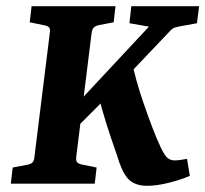

<svg xmlns="http://www.w3.org/2000/svg" viewBox="-20 -593 663 620"><path d="M211 -165 224 -253 461 -507 398 -518 404 -573H623L616 -518L556 -507Q551 -506 544.5 -504Q538 -502 533 -497L339 -293ZM15 0 21 -52 68 -61Q79 -63 84.5 -68Q90 -73 91 -85L141 -488Q143 -501 137.5 -505.5Q132 -510 120 -512L76 -521L82 -573H353L347 -521L300 -512Q290 -510 284 -505Q278 -500 276 -488L226 -85Q225 -72 230.5 -67.5Q236 -63 248 -61L292 -52L286 0ZM455 7Q422 7 401.5 -8.5Q381 -24 365 -69Q362 -80 350 -114Q338 -148 323.5 -193.5Q309 -239 298 -285L406 -397Q410 -372 420 -335.5Q430 -299 444 -258.5Q458 -218 472.5 -180Q487 -142 500 -115Q512 -90 521.5 -82.5Q531 -75 544 -75Q551 -75 562.5 -76.5Q574 -78 584 -80L593 -25Q562 -12 524 -2.5Q486 7 455 7Z"/></svg>

Font: Yrsa
Style: Bold Italic
Weight: 700
Italic angle: -7.10001°
Version: Version 2.004